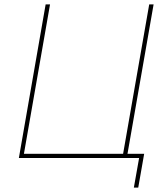

<svg xmlns="http://www.w3.org/2000/svg" viewBox="-20 -720 761 875"><path d="M637 -19H561L680 -700H660L541 -19H89L208 -700H188L66 0H614L590 135H610Z"/></svg>

Font: Fixel Display 20240404 Thin
Style: Italic
Weight: 100
Italic angle: -10°
Designer: AlfaBravo + MacPaw
Foundry: Kyrylo Tkachov, Marchela Mozhyna, Serhii Makarenko, Maria Weinstein, Zakhar Kryvoshyya
Version: Version 1.211;Glyphs 3.2 (3225)